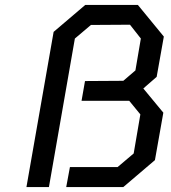

<svg xmlns="http://www.w3.org/2000/svg" viewBox="-20 -757 693 777"><path d="M87 0 197 -628 325 -737H538L643 -609L614 -446L560 -399L641 -301L607 -109L479 0H248L263 -81H456L521 -136L548 -294L503 -349H310L324 -429L479 -430L528 -472L550 -601L506 -657L348 -656L283 -601L178 0Z"/></svg>

Font: Tomorrow
Style: Italic
Weight: 400
Italic angle: -10°
Designer: Tony de Marco, Monica Rizzolli
Foundry: Just in Type
Version: Version 2.002